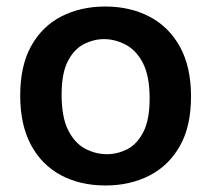

<svg xmlns="http://www.w3.org/2000/svg" viewBox="-20 -556 648 589"><path d="M304 13Q226 13 167 -18.5Q108 -50 75 -111.5Q42 -173 42 -263Q42 -355 76 -415.5Q110 -476 169 -506Q228 -536 303 -536Q379 -536 438.5 -505Q498 -474 532 -412.5Q566 -351 566 -260Q566 -168 531.5 -107.5Q497 -47 437.5 -17Q378 13 304 13ZM308 -83Q340 -83 370 -98Q400 -113 419.5 -150.5Q439 -188 439 -254Q439 -323 418.5 -362.5Q398 -402 365.5 -419Q333 -436 299 -436Q268 -436 238 -421Q208 -406 188.5 -369Q169 -332 169 -265Q169 -197 189 -157Q209 -117 241 -100Q273 -83 308 -83Z"/></svg>

Font: Bricolage Grotesque 10pt SemiBold
Style: Regular
Weight: 600
Designer: Mathieu Triay
Foundry: Atelier Triay
Version: Version 1.000; ttfautohint (v1.8.4.7-5d5b);gftools[0.9.29]